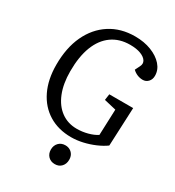

<svg xmlns="http://www.w3.org/2000/svg" viewBox="-216 -844 1073 1177"><g transform="rotate(30 321.0 -255.5)"><path d="M600 -331 588 -59Q559 -38 520.5 -21.5Q482 -5 440.5 4.5Q399 14 359 14Q268 14 200.5 -27.5Q133 -69 96 -145.5Q59 -222 59 -326Q59 -446 100 -533.5Q141 -621 216 -669.5Q291 -718 392 -718Q456 -718 507 -698Q558 -678 587.5 -644.5Q617 -611 617 -569Q617 -543 601.5 -526.5Q586 -510 563 -510Q543 -510 524 -518Q505 -526 491 -540L508 -574Q520 -597 508 -616Q496 -635 466 -646.5Q436 -658 391 -658Q316 -658 262.5 -620Q209 -582 181 -510Q153 -438 153 -334Q153 -246 179 -181.5Q205 -117 252.5 -82.5Q300 -48 363 -48Q402 -48 439.5 -58Q477 -68 503 -85L510 -268L425 -288L431 -331ZM290 141Q290 112 308 93Q326 74 355 74Q374 74 388.5 82.5Q403 91 411 105.5Q419 120 419 140Q419 169 401.5 188Q384 207 355 207Q326 207 308 188.5Q290 170 290 141Z"/></g></svg>

Font: Literata 18pt
Style: Italic
Weight: 400
Italic angle: -2°
Designer: Latin by Veronika Burian and Jose Scaglione. Greek by Irene Vlachou. Cyrillic by Vera Evstafieva
Foundry: TypeTogether
Version: Version 3.103;gftools[0.9.29]